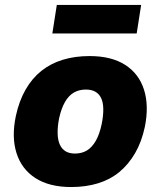

<svg xmlns="http://www.w3.org/2000/svg" viewBox="-20 -743 648 774"><path d="M267 11Q179 11 123 -25Q67 -61 46.5 -126Q26 -191 44 -276Q57 -336 83 -381.5Q109 -427 146.5 -457Q184 -487 233 -502Q282 -517 341 -517Q429 -517 484.5 -481.5Q540 -446 560.5 -381.5Q581 -317 564 -232Q551 -171 524.5 -125.5Q498 -80 461 -49.5Q424 -19 375 -4Q326 11 267 11ZM282 -124Q310 -124 330.5 -136.5Q351 -149 366 -175Q381 -201 390 -243Q404 -314 387.5 -348Q371 -382 326 -382Q299 -382 278 -370Q257 -358 242 -332Q227 -306 218 -265Q205 -195 221.5 -159.5Q238 -124 282 -124ZM191 -608 209 -723H549L531 -608Z"/></svg>

Font: Nunito Sans 7pt SemiCondensed Black
Style: Italic
Weight: 900
Width: 4
Italic angle: -9°
Designer: Vernon Adams
Foundry: Vernon Adams
Version: Version 3.101;gftools[0.9.27]